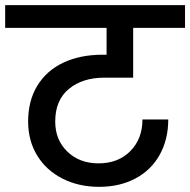

<svg xmlns="http://www.w3.org/2000/svg" viewBox="-44 -760 737 744"><path d="M170 -289Q170 -218 217 -172.5Q264 -127 338 -127Q414 -127 461 -174.5Q508 -222 508 -297H608Q608 -220 575 -160.5Q542 -101 481 -68.5Q420 -36 340 -36Q261 -36 198 -68Q135 -100 100 -157.5Q65 -215 65 -289Q65 -370 101 -428.5Q137 -487 202 -517.5Q267 -548 354 -548H369V-652H-24V-740H673V-652H472V-459H360Q276 -459 223 -415.5Q170 -372 170 -289Z"/></svg>

Font: Poppins Medium A&M
Style: Regular
Weight: 500
Designer: Ninad Kale (Devanagari), Jonny Pinhorn (Latin)
Foundry: Indian Type Foundry
Version: 4.004